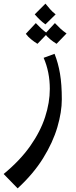

<svg xmlns="http://www.w3.org/2000/svg" viewBox="-100 -696 420 1056"><path d="M-3 340 -80 261Q10 187 66 107.5Q122 28 148 -52Q174 -132 174 -207Q174 -253 165.5 -296Q157 -339 140 -378L200 -400Q220 -350 230 -291Q240 -232 240 -150Q240 -80 215.5 3.5Q191 87 137.5 173.5Q84 260 -3 340ZM150 -562Q133 -574 119 -587.5Q105 -601 91 -617L150 -676Q164 -659 176 -645Q188 -631 206 -617ZM106 -455Q88 -466 71 -480Q54 -494 42 -510L97 -569Q112 -553 127 -539Q142 -525 161 -512ZM211 -455Q193 -466 176 -480Q159 -494 147 -510L202 -569Q217 -553 232 -539Q247 -525 266 -512Z"/></svg>

Font: Marhey Light
Style: Regular
Weight: 300
Designer: Nur Syamsi & Bustanul Arifin
Foundry: Namelatype
Version: Version 1.000